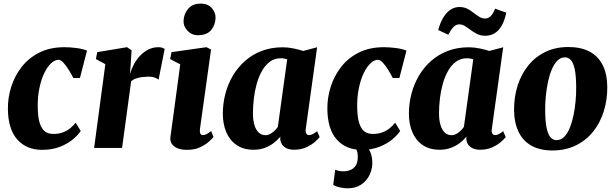

<svg xmlns="http://www.w3.org/2000/svg" viewBox="-20 -823 3429 1068"><path d="M214 10.5Q127.5 10.5 76.2 -47Q25 -104.5 24 -216Q23 -277.5 42 -338.5Q61 -399.5 99.8 -449.8Q138.5 -500 198.2 -530.2Q258 -560.5 338.5 -560.5Q368 -560.5 403.8 -556Q439.5 -551.5 464 -541.5L424.5 -389H388Q376.5 -411.5 362 -435Q347.5 -458.5 332.5 -474.5Q317.5 -490.5 305.5 -490.5Q285.5 -490.5 264.5 -471.2Q243.5 -452 226.2 -416.2Q209 -380.5 198.8 -331Q188.5 -281.5 190 -222Q191 -169.5 201.2 -137.8Q211.5 -106 230 -92Q248.5 -78 277 -78Q307 -78 330.2 -86.8Q353.5 -95.5 370.8 -109.8Q388 -124 401 -140.5L429 -94.5Q415 -73 386.2 -48.5Q357.5 -24 314.2 -6.8Q271 10.5 214 10.5Z M503.5 0 566 -466 513.5 -494.5 521 -533 686.5 -560.5 712 -543 706 -452 702.5 -412Q711.5 -440.5 726 -467.2Q740.5 -494 761 -515Q781.5 -536 806.8 -548.2Q832 -560.5 861.5 -560.5Q875 -560.5 883.8 -557Q892.5 -553.5 896 -551L862 -379.5Q859 -383.5 844.2 -390Q829.5 -396.5 806.5 -396.5Q791.5 -396.5 777.2 -395Q763 -393.5 750.5 -390.5Q738 -387.5 727.5 -382.8Q717 -378 709.5 -371L659 0Z M1020 10.5Q988.5 10.5 967 1.5Q945.5 -7.5 935.2 -23.5Q925 -39.5 928 -61Q930.5 -81.5 934.8 -111.2Q939 -141 944 -178.8Q949 -216.5 955.2 -261.5Q961.5 -306.5 968.2 -357.8Q975 -409 982.5 -465L926.5 -494.5L934 -533L1128.5 -560.5L1154 -547.5L1092.5 -107.5Q1090 -89.5 1094.2 -80.5Q1098.5 -71.5 1109 -71.5Q1118 -71.5 1128 -76.5Q1138 -81.5 1154.5 -94L1167.5 -61Q1160.5 -52 1141.8 -35Q1123 -18 1092.8 -3.8Q1062.5 10.5 1020 10.5ZM1079.5 -627Q1046.5 -627 1022.8 -652.2Q999 -677.5 1001 -708Q1003 -747.5 1027.5 -775.2Q1052 -803 1096.5 -803Q1136 -803 1157.8 -778.5Q1179.5 -754 1179 -725Q1178.5 -685 1154.8 -656Q1131 -627 1079.5 -627Z M1681 -107.5Q1678.5 -88 1683.8 -79.8Q1689 -71.5 1699.5 -71.5Q1707 -71.5 1717.5 -76Q1728 -80.5 1744 -93.5L1758 -60.5Q1751 -50.5 1731.5 -33.5Q1712 -16.5 1682.5 -3.2Q1653 10 1615 10Q1581.5 10 1561 -6.2Q1540.5 -22.5 1538.5 -51.5L1540 -63.5Q1525.5 -45.5 1503.8 -28.5Q1482 -11.5 1453.8 -0.8Q1425.5 10 1391 10Q1333.5 10 1295.2 -16.8Q1257 -43.5 1238.2 -89Q1219.5 -134.5 1219.5 -190Q1219.5 -247.5 1233.8 -301.8Q1248 -356 1275.8 -402.8Q1303.5 -449.5 1344 -485Q1384.5 -520.5 1437 -540.2Q1489.5 -560 1552.5 -560Q1582 -560 1613.2 -553.5Q1644.5 -547 1666.5 -539.5L1744 -560ZM1577.5 -493Q1570 -495.5 1561.2 -497.2Q1552.5 -499 1542.5 -499Q1508 -499 1482 -480.2Q1456 -461.5 1437.8 -429.5Q1419.5 -397.5 1408.2 -357.5Q1397 -317.5 1392 -274.8Q1387 -232 1387 -192.5Q1387 -153 1395.8 -125.8Q1404.5 -98.5 1420 -84.8Q1435.5 -71 1456.5 -71Q1466 -71 1475.2 -74.5Q1484.5 -78 1493.5 -84.5Q1502.5 -91 1510.5 -99.2Q1518.5 -107.5 1525.5 -117.5Z M1991 10.5Q1904.5 10.5 1853.2 -47Q1802 -104.5 1801 -216Q1800 -277.5 1819 -338.5Q1838 -399.5 1876.8 -449.8Q1915.5 -500 1975.2 -530.2Q2035 -560.5 2115.5 -560.5Q2145 -560.5 2180.8 -556Q2216.5 -551.5 2241 -541.5L2201.5 -389H2165Q2153.5 -411.5 2139 -435Q2124.5 -458.5 2109.5 -474.5Q2094.5 -490.5 2082.5 -490.5Q2062.5 -490.5 2041.5 -471.2Q2020.5 -452 2003.2 -416.2Q1986 -380.5 1975.8 -331Q1965.5 -281.5 1967 -222Q1968 -169.5 1978.2 -137.8Q1988.5 -106 2007 -92Q2025.5 -78 2054 -78Q2084 -78 2107.2 -86.8Q2130.5 -95.5 2147.8 -109.8Q2165 -124 2178 -140.5L2206 -94.5Q2192 -73 2163.2 -48.5Q2134.5 -24 2091.2 -6.8Q2048 10.5 1991 10.5ZM1913.5 224.5Q1893 224.5 1870.5 219.5Q1848 214.5 1833.5 205.5L1844.5 121Q1851.5 124.5 1864.2 127.2Q1877 130 1890 130Q1909.5 130 1927.5 123.2Q1945.5 116.5 1957 100.5Q1968.5 84.5 1970 57.5Q1971 28.5 1964.2 13Q1957.5 -2.5 1954 -14L1990 -16L2019 -14Q2031 1 2041 25.8Q2051 50.5 2051 84.5Q2051 118.5 2035.2 151Q2019.5 183.5 1988.8 204Q1958 224.5 1913.5 224.5Z M2716 -107.5Q2713.5 -88 2718.8 -79.8Q2724 -71.5 2734.5 -71.5Q2742 -71.5 2752.5 -76Q2763 -80.5 2779 -93.5L2793 -60.5Q2786 -50.5 2766.5 -33.5Q2747 -16.5 2717.5 -3.2Q2688 10 2650 10Q2616.5 10 2596 -6.2Q2575.5 -22.5 2573.5 -51.5L2575 -63.5Q2560.5 -45.5 2538.8 -28.5Q2517 -11.5 2488.8 -0.8Q2460.5 10 2426 10Q2368.5 10 2330.2 -16.8Q2292 -43.5 2273.2 -89Q2254.5 -134.5 2254.5 -190Q2254.5 -247.5 2268.8 -301.8Q2283 -356 2310.8 -402.8Q2338.5 -449.5 2379 -485Q2419.5 -520.5 2472 -540.2Q2524.5 -560 2587.5 -560Q2617 -560 2648.2 -553.5Q2679.5 -547 2701.5 -539.5L2779 -560ZM2612.5 -493Q2605 -495.5 2596.2 -497.2Q2587.5 -499 2577.5 -499Q2543 -499 2517 -480.2Q2491 -461.5 2472.8 -429.5Q2454.5 -397.5 2443.2 -357.5Q2432 -317.5 2427 -274.8Q2422 -232 2422 -192.5Q2422 -153 2430.8 -125.8Q2439.5 -98.5 2455 -84.8Q2470.5 -71 2491.5 -71Q2501 -71 2510.2 -74.5Q2519.5 -78 2528.5 -84.5Q2537.5 -91 2545.5 -99.2Q2553.5 -107.5 2560.5 -117.5ZM2417.5 -656Q2429 -698.5 2446.8 -727Q2464.5 -755.5 2487 -769.8Q2509.5 -784 2535 -784Q2560.5 -784 2579.2 -774.5Q2598 -765 2613.8 -752.2Q2629.5 -739.5 2645.2 -729.8Q2661 -720 2680 -720Q2694.5 -720 2708 -731.8Q2721.5 -743.5 2734 -775L2796 -752.5Q2787 -708 2770.2 -679.5Q2753.5 -651 2730.5 -637.5Q2707.5 -624 2679 -624Q2655 -624 2635.2 -633.5Q2615.5 -643 2598.5 -655.8Q2581.5 -668.5 2566.2 -678Q2551 -687.5 2535 -687.5Q2517 -687.5 2502.8 -673Q2488.5 -658.5 2473.5 -630Z M3141.5 -561.5Q3211.5 -561.5 3259.5 -536Q3307.5 -510.5 3332.5 -460.8Q3357.5 -411 3358 -339Q3358.5 -267 3338.2 -203Q3318 -139 3278.8 -90.2Q3239.5 -41.5 3182.5 -13.8Q3125.5 14 3052.5 14Q2984.5 14 2937.2 -12Q2890 -38 2865.2 -88.2Q2840.5 -138.5 2839.5 -209.5Q2839 -283 2859.2 -346.8Q2879.5 -410.5 2918.5 -458.8Q2957.5 -507 3013.8 -534.2Q3070 -561.5 3141.5 -561.5ZM3122.5 -504Q3098 -504 3079.8 -485Q3061.5 -466 3048.5 -434.5Q3035.5 -403 3027.5 -364.2Q3019.5 -325.5 3015.8 -284.8Q3012 -244 3012.5 -208Q3013 -145.5 3021 -109.5Q3029 -73.5 3043 -58.5Q3057 -43.5 3075.5 -43.5Q3100.5 -43.5 3118.8 -62.2Q3137 -81 3149.8 -112.8Q3162.5 -144.5 3170.5 -183.5Q3178.5 -222.5 3182 -263.2Q3185.5 -304 3185 -341Q3184.5 -404.5 3176.5 -440Q3168.5 -475.5 3154.8 -489.8Q3141 -504 3122.5 -504Z"/></svg>

Font: Merriweather 36pt Black
Style: Italic
Weight: 900
Italic angle: -7.8°
Version: Version 2.101